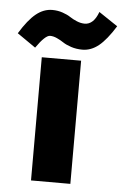

<svg xmlns="http://www.w3.org/2000/svg" viewBox="-113 -773 522 812"><g transform="rotate(5 148.0 -367.5)"><path d="M49.8 0V-522.9H216.8V0ZM18.1 -561 -60.1 -615.2Q-24.4 -673.8 8.1 -700Q40.5 -726.1 77.1 -726.1Q100.1 -726.1 120.8 -719Q141.6 -711.9 154.5 -703.1Q167.5 -694.3 184.6 -687.3Q201.7 -680.2 217.8 -680.2Q255.9 -680.2 275.9 -734.9L356 -681.2Q319.3 -622.1 286.9 -595.9Q254.4 -569.8 217.8 -569.8Q191.9 -569.8 169.9 -577.1Q147.9 -584.5 135.3 -593Q122.6 -601.6 106.9 -608.9Q91.3 -616.2 77.1 -616.2Q56.6 -616.2 18.1 -561Z"/></g></svg>

Font: LT Superior Black
Style: Regular
Weight: 900
Designer: Daniel Lyons
Foundry: LyonsType
Version: Version 2.005